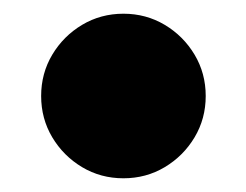

<svg xmlns="http://www.w3.org/2000/svg" viewBox="-20 -250 359 280"><path d="M40 -110Q40 -143 56.2 -170.2Q72.5 -197.5 99.8 -213.8Q127 -230 160 -230Q193 -230 220.2 -213.8Q247.5 -197.5 263.8 -170.2Q280 -143 280 -110Q280 -77 263.8 -49.8Q247.5 -22.5 220.2 -6.2Q193 10 160 10Q127 10 99.8 -6.2Q72.5 -22.5 56.2 -49.8Q40 -77 40 -110Z"/></svg>

Font: Bodoni* 72pt Fatface
Style: Regular
Weight: 900
Version: Version 2.3